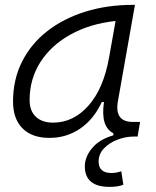

<svg xmlns="http://www.w3.org/2000/svg" viewBox="-20 -542 626 769"><path d="M418.9 206.5Q319.8 206.5 319.8 124Q319.8 86.4 348.9 51.3Q377.9 16.1 434.1 0V-8.3Q381.8 -35.2 396.5 -133.3H387.7Q355.5 -64 301 -26.9Q246.6 10.3 177.7 10.3Q108.4 10.3 70.3 -27.8Q32.2 -65.9 32.2 -135.3Q32.2 -223.1 68.1 -294.7Q104 -366.2 168.9 -417Q233.9 -467.8 321.3 -495.1Q408.7 -522.5 511.2 -522.5H520.5L452.1 -135.7Q438 -53.7 511.7 -53.7H541L531.2 4.9H516.6Q483.4 4.9 450.7 17.3Q418 29.8 396.5 52.2Q375 74.7 375 105Q375 150.9 426.3 150.9Q438.5 150.9 448.5 148.7Q458.5 146.5 465.8 144L474.1 197.8Q453.1 206.5 418.9 206.5ZM192.9 -50.8Q273.9 -50.8 334.5 -119.1Q395 -187.5 417 -312.5L442.9 -458Q339.8 -446.8 262.2 -403.6Q184.6 -360.4 141.6 -293Q98.6 -225.6 98.6 -141.1Q98.6 -98.1 123.5 -74.5Q148.4 -50.8 192.9 -50.8Z"/></svg>

Font: Cascadia Mono Light
Style: Italic
Weight: 300
Italic angle: -10°
Monospace: yes
Designer: Aaron Bell
Foundry: Saja Typeworks
Version: Version 2404.023; ttfautohint (v1.8.4)